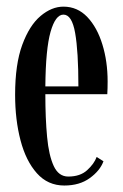

<svg xmlns="http://www.w3.org/2000/svg" viewBox="-20 -548 370 578"><path d="M173.5 10.5Q124 10.5 91 -26.5Q58 -63.5 41.8 -125.5Q25.5 -187.5 25.5 -263Q25.5 -354.5 47 -413Q68.5 -471.5 102 -499.8Q135.5 -528 171 -528Q213 -528 242.8 -496.8Q272.5 -465.5 288.2 -414.2Q304 -363 304 -302.5Q304 -281.5 303 -264.5H116.5Q116.5 -191.5 121.8 -135.8Q127 -80 141.8 -48.2Q156.5 -16.5 185.5 -16.5Q221.5 -16.5 242.5 -35.8Q263.5 -55 271 -75.5L291.5 -62.5Q281 -34 250.2 -11.8Q219.5 10.5 173.5 10.5ZM171 -504Q147 -504 132.2 -452.2Q117.5 -400.5 116.5 -288H216Q216 -393.5 206.2 -448.8Q196.5 -504 171 -504Z"/></svg>

Font: Imbue 50pt Medium
Style: Regular
Weight: 500
Designer: Tyler Finck
Foundry: Etcetera Type Company
Version: Version 1.102; ttfautohint (v1.8.3)